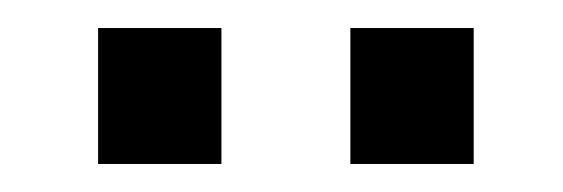

<svg xmlns="http://www.w3.org/2000/svg" viewBox="-20 -690 402 137"><path d="M138 -573H50V-670H138ZM318 -573H230V-670H318Z"/></svg>

Font: Gemunu Libre ExtraLight SemiBold
Style: Regular
Weight: 600
Version: Version 1.100